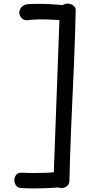

<svg xmlns="http://www.w3.org/2000/svg" viewBox="-20 -890 517 1073"><path d="M314 -829Q315 -850 328.5 -860Q342 -870 358 -870Q369 -870 379.5 -865.5Q390 -861 397 -852Q404 -843 403 -829Q402 -775 399.5 -699Q397 -623 393.5 -535Q390 -447 385.5 -355Q381 -263 377.5 -175Q374 -87 371.5 -11Q369 65 368 119Q368 140 354 150.5Q340 161 323 161Q307 161 292.5 150Q278 139 279 119ZM102 161Q80 161 70 147Q60 133 60 117Q60 101 70 87.5Q80 74 102 75Q133 77 168.5 77Q204 77 240.5 75.5Q277 74 311 71Q331 69 342.5 83.5Q354 98 354 115Q354 123 351.5 131Q349 139 342 144Q336 150 328 153Q320 156 311 157Q277 160 240.5 161.5Q204 163 168.5 163Q133 163 102 161ZM131 -777Q112 -776 100 -790Q88 -804 88 -820Q88 -837 101 -851Q114 -865 139 -867Q171 -869 215.5 -868.5Q260 -868 325 -862Q351 -860 369 -850.5Q387 -841 387 -820Q387 -803 374.5 -788.5Q362 -774 343 -775Q299 -779 264 -780.5Q229 -782 197.5 -781.5Q166 -781 131 -777Z"/></svg>

Font: Playpen Sans Thai
Style: Regular
Weight: 400
Designer: Sirin Gunkloy, Laura Meseguer, Veronika Burian, José Scaglione
Foundry: TypeTogether
Version: Version 2.000